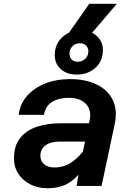

<svg xmlns="http://www.w3.org/2000/svg" viewBox="-20 -985 690 1017"><path d="M386 0 403 -108 455 -349Q463 -385 450.5 -412Q438 -439 410.5 -453Q383 -467 344 -467Q292 -467 256.5 -445.5Q221 -424 213 -377H79Q86 -434 123 -476.5Q160 -519 219 -542.5Q278 -566 351 -566Q434 -566 493 -537Q552 -508 577.5 -455Q603 -402 588 -330L518 0ZM231 12Q181 12 140.5 -8.5Q100 -29 77 -64.5Q54 -100 54 -145Q54 -214 87.5 -255Q121 -296 177 -314Q233 -332 301 -332H466L445 -235H295Q248 -235 221 -215Q194 -195 194 -160Q194 -131 214 -114.5Q234 -98 268 -98Q317 -98 357 -124Q397 -150 431 -198L427 -102Q389 -43 343.5 -15.5Q298 12 231 12ZM385 -590Q334 -590 302 -619Q270 -648 270 -693Q270 -750 309 -787Q348 -824 408 -824Q460 -824 492.5 -794.5Q525 -765 525 -720Q525 -663 486 -626.5Q447 -590 385 -590ZM391 -658Q416 -658 432 -674Q448 -690 448 -714Q448 -732 435.5 -744Q423 -756 404 -756Q379 -756 363.5 -740Q348 -724 348 -700Q348 -681 360 -669.5Q372 -658 391 -658ZM333 -794 453 -965H599L453 -794Z"/></svg>

Font: Azeret Mono Thin SemiBold
Style: Italic
Weight: 600
Italic angle: -12°
Version: Version 1.002